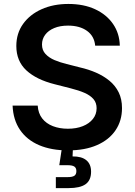

<svg xmlns="http://www.w3.org/2000/svg" viewBox="-20 -758 688 982"><path d="M328.1 11.2Q242.7 11.2 179.9 -15.6Q117.2 -42.5 82.3 -93.8Q47.4 -145 44.4 -217.8H172.9Q175.3 -178.7 195.8 -152.3Q216.3 -126 250.5 -112.8Q284.7 -99.6 327.1 -99.6Q370.6 -99.6 403.6 -112.8Q436.5 -126 455.3 -149.7Q474.1 -173.3 474.1 -204.6Q474.1 -232.4 458 -251.2Q441.9 -270 412.4 -283Q382.8 -295.9 341.8 -306.2L259.8 -327.1Q166 -350.6 114.7 -398.2Q63.5 -445.8 63.5 -522.9Q63.5 -587.4 98.1 -635.7Q132.8 -684.1 192.9 -710.9Q252.9 -737.8 329.6 -737.8Q408.2 -737.8 466.6 -710.7Q524.9 -683.6 558.1 -635.5Q591.3 -587.4 592.8 -524.4H466.8Q462.4 -573.2 425 -600.1Q387.7 -627 328.1 -627Q287.1 -627 257.3 -614.5Q227.5 -602.1 211.2 -580.3Q194.8 -558.6 194.8 -530.3Q194.8 -501 212.9 -481.7Q231 -462.4 259.5 -450.4Q288.1 -438.5 320.3 -430.7L389.2 -413.1Q432.6 -403.3 471.2 -386.5Q509.8 -369.6 539.8 -345Q569.8 -320.3 586.9 -285.9Q604 -251.5 604 -205.1Q604 -140.6 571 -91.8Q538.1 -43 476.3 -15.9Q414.6 11.2 328.1 11.2ZM265.6 204.1V147.9H325.7Q350.1 147.9 360.4 140.9Q370.6 133.8 370.6 117.2Q370.6 101.1 360.4 94Q350.1 86.9 325.7 86.9H283.2L299.8 -22H353V0L351.1 42Q397.5 41.5 421.6 61.5Q445.8 81.5 445.8 120.1Q445.8 164.1 417.7 184.1Q389.6 204.1 330.6 204.1Z"/></svg>

Font: Inter 17pt SemiBold
Style: Regular
Weight: 600
Version: Version 4.001;git-66647c0bb